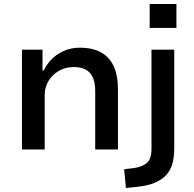

<svg xmlns="http://www.w3.org/2000/svg" viewBox="-20 -749 970 962"><path d="M90 0V-500H193V-396H199Q225 -449 273 -479.5Q321 -510 380 -510Q443 -510 485.5 -487Q528 -464 549.5 -417.5Q571 -371 571 -300V0H457V-295Q457 -331 446.5 -357.5Q436 -384 412.5 -398.5Q389 -413 350 -413Q308 -413 275 -394Q242 -375 223 -343.5Q204 -312 204 -274V0ZM730 -609V-729H864V-609ZM611 193 602 99 652 93Q693 87 716 67Q739 47 739 -3V-500H853V-4Q853 40 843 73.5Q833 107 811 130Q789 153 753.5 167.5Q718 182 667 187Z"/></svg>

Font: Nunito Sans 6pt SemiBold
Style: Regular
Weight: 600
Version: Version 3.101;gftools[0.9.27]